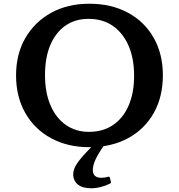

<svg xmlns="http://www.w3.org/2000/svg" viewBox="-20 -777 959 1028"><path d="M458 11Q342 11 253.5 -37Q165 -85 115.5 -172Q66 -259 66 -373Q66 -488 116 -574Q166 -660 254 -708.5Q342 -757 458 -757Q576 -757 665 -709Q754 -661 803 -574.5Q852 -488 852 -374Q852 -258 803 -171.5Q754 -85 665.5 -37Q577 11 458 11ZM456 -71Q531 -71 585 -107.5Q639 -144 668.5 -211.5Q698 -279 698 -371Q698 -465 668 -533Q638 -601 584 -638.5Q530 -676 454 -676Q382 -676 330 -639.5Q278 -603 249.5 -536Q221 -469 221 -375Q221 -282 250 -214Q279 -146 332 -108.5Q385 -71 456 -71ZM467 231Q422 231 397 211Q372 191 372 156Q372 134 385.5 110Q399 86 428.5 53Q458 20 506 -26L538 0Q506 45 491.5 77Q477 109 477 133Q477 175 523 175Q532 175 541 173.5Q550 172 561 169Q566 168 568 174L574 197Q575 203 569 206Q547 217 520.5 224Q494 231 467 231Z"/></svg>

Font: Hahmlet SemiBold
Style: Regular
Weight: 600
Version: Version 1.002